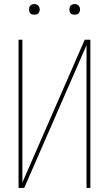

<svg xmlns="http://www.w3.org/2000/svg" viewBox="-20 -932 540 952"><path d="M72 0V-735H91V-27L400 -735H428V0H409V-708L100 0ZM350 -859Q345 -859 339.5 -860.5Q334 -862 330.5 -865.5Q327 -869 325.5 -874.5Q324 -880 324 -885Q324 -890 325.5 -895.5Q327 -901 330.5 -904.5Q334 -908 339.5 -910Q345 -912 350 -912Q355 -912 360.5 -910Q366 -908 369.5 -904.5Q373 -901 375 -895.5Q377 -890 377 -885Q377 -880 375 -874.5Q373 -869 369.5 -865.5Q366 -862 360.5 -860.5Q355 -859 350 -859ZM150 -859Q145 -859 139.5 -860.5Q134 -862 130.5 -865.5Q127 -869 125.5 -874.5Q124 -880 124 -885Q124 -890 125.5 -895.5Q127 -901 130.5 -904.5Q134 -908 139.5 -910Q145 -912 150 -912Q155 -912 160.5 -910Q166 -908 169.5 -904.5Q173 -901 175 -895.5Q177 -890 177 -885Q177 -880 175 -874.5Q173 -869 169.5 -865.5Q166 -862 160.5 -860.5Q155 -859 150 -859Z"/></svg>

Font: Iosevka Thin
Style: Regular
Weight: 100
Monospace: yes
Designer: Belleve Invis
Foundry: Belleve Invis
Version: Version 32.5.0; ttfautohint (v1.8.4)